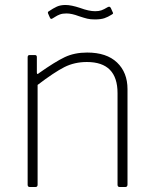

<svg xmlns="http://www.w3.org/2000/svg" viewBox="-20 -751 616 771"><path d="M91 -9V-521Q91 -530 99 -530H120Q128 -530 128 -522V-460Q128 -455 130 -454Q132 -453 136 -457Q201 -503 240 -521.5Q279 -540 330 -540Q408 -540 450 -500Q492 -460 492 -393V-10Q492 0 483 0H461Q452 0 452 -9V-377Q452 -502 329 -502Q279 -502 238.5 -481.5Q198 -461 131 -410V-9Q131 0 122 0H100Q91 0 91 -9ZM361 -673Q343 -673 330.5 -676Q318 -679 297 -686Q268 -697 247 -697Q231 -697 220.5 -693Q210 -689 202.5 -684Q195 -679 191 -677Q187 -675 185 -675Q183 -675 180 -681L173 -697Q172 -700 172.5 -702Q173 -704 175 -705Q194 -718 208.5 -724.5Q223 -731 243 -731Q266 -731 302 -719Q337 -706 362 -706Q377 -706 387 -709.5Q397 -713 412 -722Q415 -724 419 -724Q422 -724 425 -719L433 -701Q434 -700 434 -698Q434 -695 428 -692Q414 -683 399.5 -678Q385 -673 361 -673Z"/></svg>

Font: Libre Franklin Thin
Style: Regular
Weight: 250
Designer: Pablo Impallari, Rodrigo Fuenzalida
Foundry: Impallari Type
Version: Version 1.002; ttfautohint (v1.5)